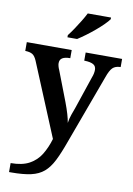

<svg xmlns="http://www.w3.org/2000/svg" viewBox="-106 -831 786 1137"><g transform="rotate(10 287.0 -263.0)"><path d="M31 186Q100 186 143 162.5Q186 139 211.5 97.5Q237 56 253 2L71 -437Q59 -465 44 -473.5Q29 -482 5 -483H1V-536H271V-487H268Q240 -487 224 -477.5Q208 -468 208 -446Q208 -438 211 -427Q214 -416 218 -408L288 -226Q316 -152 323 -107Q326 -131 335.5 -158.5Q345 -186 351 -201L417 -397Q427 -422 427 -444Q427 -467 409.5 -476.5Q392 -486 359 -487H355V-536H574V-487H571Q542 -486 526 -470.5Q510 -455 495 -412L343 1Q317 74 293.5 120.5Q270 167 239.5 193Q209 219 162.5 229.5Q116 240 45 240H31ZM233 -619Q248 -638 265.5 -664Q283 -690 299.5 -717Q316 -744 327 -766H467V-756Q458 -743 438 -723Q418 -703 392 -681Q366 -659 339.5 -639.5Q313 -620 291 -606H233Z"/></g></svg>

Font: Noto Serif Tibetan SemiBold
Style: Regular
Weight: 600
Designer: Monotype Design Team
Foundry: Monotype Imaging Inc.
Version: Version 2.103; ttfautohint (v1.8.4.7-5d5b)